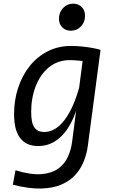

<svg xmlns="http://www.w3.org/2000/svg" viewBox="-20 -814 640 1078"><path d="M52 223 67 142Q152 168 210.2 163.8Q268.5 159.5 305 134Q341.5 108.5 360 69Q378.5 29.5 384.5 -15.5L441 -449.5L453 -545.5L544.5 -534L473 5.5Q467.5 48 451.2 89.8Q435 131.5 404.8 165.8Q374.5 200 327 221.2Q279.5 242.5 211.5 244.5Q143.5 246.5 52 223ZM194.5 6Q128 6 93.5 -38.5Q59 -83 59 -173.5Q59 -251.5 81.8 -320.8Q104.5 -390 146.5 -442.8Q188.5 -495.5 247.5 -525.8Q306.5 -556 379 -556Q412 -556 444.2 -552.5Q476.5 -549 502.8 -544Q529 -539 543.5 -534L502.5 -460Q501.5 -462.5 486.2 -465.5Q471 -468.5 449.2 -471Q427.5 -473.5 406.8 -475Q386 -476.5 373.5 -476.5Q304.5 -476.5 255.8 -437Q207 -397.5 181 -331.2Q155 -265 155 -184.5Q155 -124 173 -98.5Q191 -73 228.5 -73Q293 -73 345.2 -144Q397.5 -215 431 -346L440.5 -312L426 -261.5Q408.5 -178 375.5 -118Q342.5 -58 296.8 -26Q251 6 194.5 6ZM377.5 -641.5Q349 -641.5 330 -660Q311 -678.5 311 -709Q311 -744.5 334.2 -769Q357.5 -793.5 391 -793.5Q419.5 -793.5 438.5 -774.8Q457.5 -756 457.5 -725Q457.5 -690 434.5 -665.8Q411.5 -641.5 377.5 -641.5Z"/></svg>

Font: Spline Sans Mono
Style: Italic
Weight: 400
Italic angle: -4°
Monospace: yes
Designer: Eben Sorkin, Mirko Velimirovic
Foundry: Sorkin Type
Version: Version 1.004